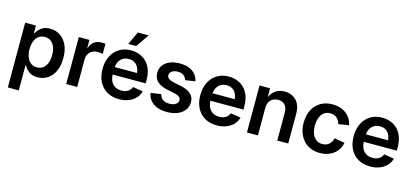

<svg xmlns="http://www.w3.org/2000/svg" viewBox="-73 -1341 4597 2129"><g transform="rotate(15 2225.5 -276.5)"><path d="M64.5 204.1V-539.1H188V-452.6H194.8Q206.1 -474.1 225.3 -495.8Q244.6 -517.6 275.1 -532.2Q305.7 -546.9 351.1 -546.9Q415 -546.9 465.6 -514.2Q516.1 -481.4 545.7 -419.4Q575.2 -357.4 575.2 -268.6Q575.2 -181.2 546.4 -118.9Q517.6 -56.6 466.8 -23.2Q416 10.3 350.6 10.3Q306.6 10.3 276.1 -4.4Q245.6 -19 226.1 -40.8Q206.5 -62.5 195.3 -84.5H190.4V204.1ZM317.4 -94.2Q358.9 -94.2 387.7 -116.5Q416.5 -138.7 431.6 -178.2Q446.8 -217.8 446.8 -269Q446.8 -320.8 431.9 -359.9Q417 -398.9 388.2 -420.9Q359.4 -442.9 317.4 -442.9Q275.9 -442.9 246.8 -421.4Q217.8 -399.9 202.4 -360.8Q187 -321.8 187 -269Q187 -216.8 202.4 -177.5Q217.8 -138.2 247.1 -116.2Q276.4 -94.2 317.4 -94.2Z M680.2 0V-539.1H802.2V-449.2H807.1Q821.8 -496.1 856.9 -521Q892.1 -545.9 939.9 -545.9Q951.2 -545.9 963.6 -545.2Q976.1 -544.4 984.9 -543V-427.7Q977.1 -429.7 959.7 -431.6Q942.4 -433.6 925.3 -433.6Q891.6 -433.6 864.5 -418.9Q837.4 -404.3 821.8 -377.7Q806.2 -351.1 806.2 -314.5V0Z M1287.6 11.2Q1206.5 11.2 1147.7 -23.4Q1088.9 -58.1 1057.1 -120.6Q1025.4 -183.1 1025.4 -267.1Q1025.4 -349.6 1056.9 -412.8Q1088.4 -476.1 1145.8 -511.5Q1203.1 -546.9 1279.8 -546.9Q1331.1 -546.9 1376.2 -530Q1421.4 -513.2 1455.8 -479.2Q1490.2 -445.3 1509.8 -393.8Q1529.3 -342.3 1529.3 -272.9V-234.9H1083V-320.8H1466.3L1407.7 -295.9Q1407.7 -341.8 1393.1 -376Q1378.4 -410.2 1350.3 -429Q1322.3 -447.8 1280.8 -447.8Q1239.7 -447.8 1210.4 -428.7Q1181.2 -409.7 1165.8 -376.7Q1150.4 -343.8 1150.4 -302.7V-244.6Q1150.4 -194.3 1167.5 -159.2Q1184.6 -124 1216.1 -106Q1247.6 -87.9 1289.6 -87.9Q1317.9 -87.9 1340.8 -96.2Q1363.8 -104.5 1380.1 -120.4Q1396.5 -136.2 1404.8 -159.2L1521 -140.6Q1508.8 -95.2 1476.8 -61Q1444.8 -26.9 1396.5 -7.8Q1348.1 11.2 1287.6 11.2ZM1229.5 -607.9 1299.8 -757.3H1423.8L1321.3 -607.9Z M1837.9 11.2Q1775.4 11.2 1726.6 -7.1Q1677.7 -25.4 1647 -60.8Q1616.2 -96.2 1607.9 -147L1727.5 -164.6Q1736.8 -124.5 1765.1 -104.7Q1793.5 -85 1839.4 -85Q1885.7 -85 1912.8 -103.5Q1939.9 -122.1 1939.9 -149.4Q1939.9 -172.9 1921.6 -188Q1903.3 -203.1 1867.2 -210.9L1775.4 -230.5Q1698.7 -247.1 1660.6 -285.2Q1622.6 -323.2 1622.6 -382.8Q1622.6 -432.6 1649.9 -469.5Q1677.2 -506.3 1726.1 -526.6Q1774.9 -546.9 1839.8 -546.9Q1901.9 -546.9 1947 -528.6Q1992.2 -510.3 2019.8 -477.3Q2047.4 -444.3 2056.2 -399.4L1942.4 -382.3Q1935.1 -411.6 1910.2 -432.1Q1885.3 -452.6 1841.8 -452.6Q1801.3 -452.6 1774.9 -434.8Q1748.5 -417 1748.5 -389.6Q1748.5 -365.7 1766.6 -350.6Q1784.7 -335.4 1824.2 -326.7L1917 -307.1Q1994.1 -290.5 2031.5 -254.4Q2068.8 -218.3 2068.8 -161.1Q2068.8 -109.4 2039.3 -70.8Q2009.8 -32.2 1957.8 -10.5Q1905.8 11.2 1837.9 11.2Z M2410.2 11.2Q2329.1 11.2 2270.3 -23.4Q2211.4 -58.1 2179.7 -120.6Q2147.9 -183.1 2147.9 -267.1Q2147.9 -349.6 2179.4 -412.8Q2210.9 -476.1 2268.3 -511.5Q2325.7 -546.9 2402.3 -546.9Q2453.6 -546.9 2498.8 -530Q2543.9 -513.2 2578.4 -479.2Q2612.8 -445.3 2632.3 -393.8Q2651.9 -342.3 2651.9 -272.9V-234.9H2205.6V-320.8H2588.9L2530.3 -295.9Q2530.3 -341.8 2515.6 -376Q2501 -410.2 2472.9 -429Q2444.8 -447.8 2403.3 -447.8Q2362.3 -447.8 2333 -428.7Q2303.7 -409.7 2288.3 -376.7Q2272.9 -343.8 2272.9 -302.7V-244.6Q2272.9 -194.3 2290 -159.2Q2307.1 -124 2338.6 -106Q2370.1 -87.9 2412.1 -87.9Q2440.4 -87.9 2463.4 -96.2Q2486.3 -104.5 2502.7 -120.4Q2519 -136.2 2527.3 -159.2L2643.6 -140.6Q2631.3 -95.2 2599.4 -61Q2567.4 -26.9 2519 -7.8Q2470.7 11.2 2410.2 11.2Z M2880.9 -313.5V0H2754.9V-539.1H2875.5L2877 -405.3H2863.8Q2886.7 -475.6 2931.4 -511.2Q2976.1 -546.9 3043 -546.9Q3098.6 -546.9 3140.6 -522.9Q3182.6 -499 3205.8 -453.1Q3229 -407.2 3229 -341.3V0H3103V-321.8Q3103 -377.4 3075 -408.2Q3046.9 -439 2996.6 -439Q2963.4 -439 2937.3 -424.6Q2911.1 -410.2 2896 -382.3Q2880.9 -354.5 2880.9 -313.5Z M3592.8 11.2Q3514.2 11.2 3456.1 -23.7Q3397.9 -58.6 3366 -121.6Q3334 -184.6 3334 -267.6Q3334 -351.1 3366 -414.1Q3397.9 -477.1 3456.1 -512Q3514.2 -546.9 3592.8 -546.9Q3639.2 -546.9 3678.7 -534.7Q3718.3 -522.5 3749 -499.3Q3779.8 -476.1 3800 -443.4Q3820.3 -410.6 3828.1 -370.1L3708.5 -351.1Q3704.1 -372.1 3694.1 -389.2Q3684.1 -406.2 3669.7 -418.5Q3655.3 -430.7 3636.2 -437.5Q3617.2 -444.3 3593.8 -444.3Q3550.3 -444.3 3521.2 -421.4Q3492.2 -398.4 3477.3 -358.6Q3462.4 -318.8 3462.4 -267.6Q3462.4 -217.3 3477.3 -177.5Q3492.2 -137.7 3521.2 -114.7Q3550.3 -91.8 3593.8 -91.8Q3617.2 -91.8 3636.5 -98.6Q3655.8 -105.5 3670.4 -117.9Q3685.1 -130.4 3695.1 -148.4Q3705.1 -166.5 3709.5 -188.5L3829.1 -168.9Q3821.8 -127.4 3801.3 -94.5Q3780.8 -61.5 3750 -37.8Q3719.2 -14.2 3679.4 -1.5Q3639.6 11.2 3592.8 11.2Z M4170.4 11.2Q4089.4 11.2 4030.5 -23.4Q3971.7 -58.1 3939.9 -120.6Q3908.2 -183.1 3908.2 -267.1Q3908.2 -349.6 3939.7 -412.8Q3971.2 -476.1 4028.6 -511.5Q4085.9 -546.9 4162.6 -546.9Q4213.9 -546.9 4259 -530Q4304.2 -513.2 4338.6 -479.2Q4373 -445.3 4392.6 -393.8Q4412.1 -342.3 4412.1 -272.9V-234.9H3965.8V-320.8H4349.1L4290.5 -295.9Q4290.5 -341.8 4275.9 -376Q4261.2 -410.2 4233.2 -429Q4205.1 -447.8 4163.6 -447.8Q4122.6 -447.8 4093.3 -428.7Q4064 -409.7 4048.6 -376.7Q4033.2 -343.8 4033.2 -302.7V-244.6Q4033.2 -194.3 4050.3 -159.2Q4067.4 -124 4098.9 -106Q4130.4 -87.9 4172.4 -87.9Q4200.7 -87.9 4223.6 -96.2Q4246.6 -104.5 4262.9 -120.4Q4279.3 -136.2 4287.6 -159.2L4403.8 -140.6Q4391.6 -95.2 4359.6 -61Q4327.6 -26.9 4279.3 -7.8Q4231 11.2 4170.4 11.2Z"/></g></svg>

Font: Inter 18pt SemiBold
Style: Regular
Weight: 600
Designer: Rasmus Andersson
Foundry: rsms
Version: Version 4.001;git-66647c0bb